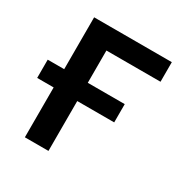

<svg xmlns="http://www.w3.org/2000/svg" viewBox="-132 -643 715 747"><g transform="rotate(30 225.5 -269.5)"><path d="M429 -539V-451H186V-306H352V-224H186V0H80V-224H6V-306H80V-539Z"/></g></svg>

Font: Noto Sans Medium
Style: Regular
Weight: 500
Designer: Monotype Design Team
Foundry: Monotype Imaging Inc.
Version: Version 2.007